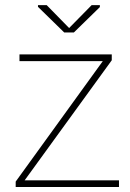

<svg xmlns="http://www.w3.org/2000/svg" viewBox="-20 -745 518 765"><path d="M454.1 -26.4V0H42.5V-21.5L389.6 -501.5H57.6V-528.3H425.3V-504.9L78.1 -26.4ZM377.9 -724.6V-716.8L274.4 -615.7H235.8L131.3 -717.8V-724.6H166L255.4 -633.3L345.2 -724.6Z"/></svg>

Font: Roboto-Thin
Style: Regular
Weight: 250
Designer: Google
Version: Version 1.100141; 2013; ttfautohint (v0.94.14-c901) -l 8 -r 